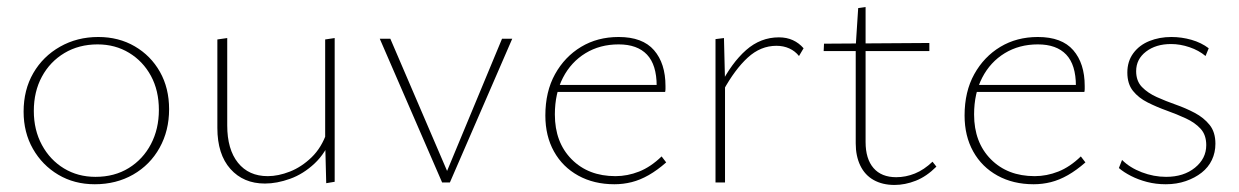

<svg xmlns="http://www.w3.org/2000/svg" viewBox="-20 -518 3518 545"><path d="M249 5Q191 5 145.5 -22Q100 -49 73.5 -95.5Q47 -142 47 -201Q47 -263 74.5 -310.5Q102 -358 150.5 -385.5Q199 -413 259 -413Q317 -413 362.5 -386.5Q408 -360 434 -314Q460 -268 460 -208Q460 -147 433 -98.5Q406 -50 358 -22.5Q310 5 249 5ZM251 -16Q305 -16 345.5 -41Q386 -66 408.5 -109Q431 -152 431 -206Q431 -261 408.5 -302.5Q386 -344 346.5 -368Q307 -392 257 -392Q204 -392 163 -367.5Q122 -343 99 -300.5Q76 -258 76 -203Q76 -149 99 -106.5Q122 -64 161.5 -40Q201 -16 251 -16Z M732 3Q671 3 634 -38.5Q597 -80 597 -155V-406L625 -410V-162Q625 -94 655.5 -56Q686 -18 740 -18Q770 -18 803 -31Q836 -44 864.5 -71.5Q893 -99 908 -143L922 -131Q905 -84 873 -54Q841 -24 803.5 -10.5Q766 3 732 3ZM906 2 903 -115V-406L930 -410V-2Z M1235 0 1058 -408H1088L1258 -12L1240 -11L1405 -408H1434L1257 0Z M1724 5Q1666 5 1621.5 -19.5Q1577 -44 1552.5 -88Q1528 -132 1528 -190Q1528 -258 1555.5 -307.5Q1583 -357 1629.5 -385Q1676 -413 1736 -413Q1804 -413 1836.5 -375.5Q1869 -338 1869 -274Q1869 -270 1869 -265.5Q1869 -261 1868 -257H1844V-274Q1844 -334 1816.5 -363Q1789 -392 1736 -392Q1683 -392 1642 -367Q1601 -342 1578 -297.5Q1555 -253 1555 -193Q1555 -114 1602.5 -66Q1650 -18 1727 -18Q1761 -18 1794 -31Q1827 -44 1858 -74L1871 -57Q1846 -35 1821.5 -21Q1797 -7 1773 -1Q1749 5 1724 5ZM1552 -257 1557 -277H1862V-257Z M2011 0V-407L2035 -410L2038 -288V0ZM2033 -261 2024 -275Q2057 -340 2098 -376Q2139 -412 2191 -412Q2213 -412 2230.5 -404Q2248 -396 2261 -381L2248 -359Q2237 -373 2220.5 -380.5Q2204 -388 2184 -388Q2139 -388 2102.5 -354.5Q2066 -321 2033 -261Z M2519 7Q2485 7 2460 -7Q2435 -21 2422 -48Q2409 -75 2409 -111V-387L2416 -495L2437 -498V-115Q2437 -67 2459.5 -41Q2482 -15 2524 -15Q2551 -15 2577 -25.5Q2603 -36 2627 -59L2638 -45Q2610 -17 2579.5 -5Q2549 7 2519 7ZM2618 -373H2318L2319 -394L2618 -396Z M2914 5Q2856 5 2811.5 -19.5Q2767 -44 2742.5 -88Q2718 -132 2718 -190Q2718 -258 2745.5 -307.5Q2773 -357 2819.5 -385Q2866 -413 2926 -413Q2994 -413 3026.5 -375.5Q3059 -338 3059 -274Q3059 -270 3059 -265.5Q3059 -261 3058 -257H3034V-274Q3034 -334 3006.5 -363Q2979 -392 2926 -392Q2873 -392 2832 -367Q2791 -342 2768 -297.5Q2745 -253 2745 -193Q2745 -114 2792.5 -66Q2840 -18 2917 -18Q2951 -18 2984 -31Q3017 -44 3048 -74L3061 -57Q3036 -35 3011.5 -21Q2987 -7 2963 -1Q2939 5 2914 5ZM2742 -257 2747 -277H3052V-257Z M3289 5Q3261 5 3236 -1.5Q3211 -8 3190.5 -18.5Q3170 -29 3156 -41L3165 -64Q3187 -42 3221 -29Q3255 -16 3290 -16Q3340 -16 3372 -42Q3404 -68 3404 -106Q3404 -135 3388 -152.5Q3372 -170 3346 -182Q3320 -194 3292 -204Q3264 -214 3238 -227Q3212 -240 3196 -260Q3180 -280 3180 -312Q3180 -344 3197 -367Q3214 -390 3242.5 -401.5Q3271 -413 3305 -413Q3334 -413 3362 -405Q3390 -397 3411 -381L3402 -359Q3383 -375 3356.5 -384Q3330 -393 3304 -393Q3261 -393 3233 -371.5Q3205 -350 3205 -316Q3205 -288 3221.5 -271Q3238 -254 3263.5 -242.5Q3289 -231 3317.5 -221Q3346 -211 3371.5 -197.5Q3397 -184 3413.5 -163.5Q3430 -143 3430 -110Q3430 -85 3420 -64Q3410 -43 3391 -28Q3372 -13 3346 -4Q3320 5 3289 5Z"/></svg>

Font: Ysabeau Office Thin
Style: Regular
Weight: 250
Designer: Christian Thalmann (Catharsis Fonts)
Version: Version 2.001;gftools[0.9.30]; featfreeze: tnum,lnum,ss02